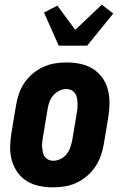

<svg xmlns="http://www.w3.org/2000/svg" viewBox="-20 -796 540 824"><path d="M207 8Q177 8 148 2Q119 -4 95 -19Q71 -34 55 -56.5Q39 -79 31 -107Q23 -135 23.5 -164.5Q24 -194 29 -225L49 -345Q53 -369 61.5 -394Q70 -419 85 -441Q100 -463 121 -480.5Q142 -498 166.5 -509Q191 -520 216 -524Q241 -528 266 -528Q296 -528 325 -522Q354 -516 378 -501Q402 -486 418.5 -463.5Q435 -441 442.5 -413Q450 -385 450 -355.5Q450 -326 445 -295L425 -175Q421 -151 412 -126Q403 -101 388 -79Q373 -57 352 -39.5Q331 -22 307 -11Q283 0 257.5 4Q232 8 207 8ZM208 -106Q224 -106 239.5 -113.5Q255 -121 265.5 -134Q276 -147 281.5 -163Q287 -179 290 -194L310 -314Q312 -325 312.5 -336Q313 -347 312.5 -357.5Q312 -368 309.5 -378.5Q307 -389 301 -397Q295 -405 285.5 -409.5Q276 -414 265 -414Q249 -414 234 -406.5Q219 -399 208 -386Q197 -373 191.5 -357Q186 -341 184 -326L164 -206Q162 -195 161 -184Q160 -173 161 -162.5Q162 -152 164 -141.5Q166 -131 172.5 -123Q179 -115 188 -110.5Q197 -106 208 -106ZM232 -600 169 -742 226 -772 303 -668 417 -776 466 -738 354 -600Z"/></svg>

Font: Iosevka SS18 Heavy
Style: Italic
Weight: 900
Italic angle: -9°
Monospace: yes
Designer: Belleve Invis
Foundry: Belleve Invis
Version: Version 25.1.1; ttfautohint (v1.8.4)